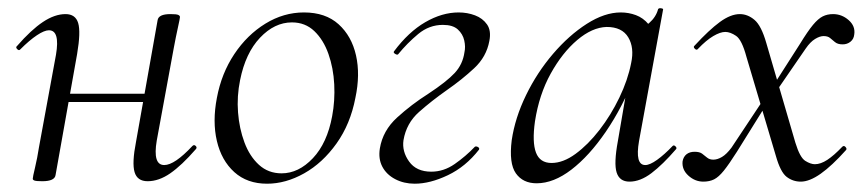

<svg xmlns="http://www.w3.org/2000/svg" viewBox="-20 -429 2088 463"><path d="M82 8Q68 8 63.5 6.5Q59 5 59 2Q59 -2 64.5 -25Q70 -48 74 -74L115 -297Q125 -356 98 -356Q87 -356 69 -344Q51 -332 29 -310Q26 -306 21.5 -310.5Q17 -315 21 -318Q55 -357 83.5 -376Q112 -395 138 -395Q162 -395 168.5 -373.5Q175 -352 166 -299L114 -7Q112 8 82 8ZM119 -183 123 -203H355L352 -183ZM336 8Q311 8 304.5 -14Q298 -36 308 -87L360 -380Q362 -395 391 -395Q406 -395 410 -393Q414 -391 414 -388Q414 -385 409 -362.5Q404 -340 399 -313L358 -90Q348 -31 376 -31Q401 -31 444 -77Q448 -81 452 -77Q456 -73 452 -69Q418 -30 390.5 -11Q363 8 336 8Z M624 14Q576 14 545 -14Q514 -42 503 -89Q492 -136 503 -193Q514 -252 545 -298.5Q576 -345 620 -372Q664 -399 713 -399Q765 -399 796.5 -370.5Q828 -342 838.5 -295.5Q849 -249 837 -193Q825 -130 791.5 -83Q758 -36 713.5 -11Q669 14 624 14ZM659 -11Q700 -11 734.5 -47.5Q769 -84 781 -149Q788 -186 786 -225.5Q784 -265 772 -299Q760 -333 738 -354Q716 -375 684 -375Q642 -375 607 -338Q572 -301 559 -236Q551 -197 554 -158Q557 -119 569.5 -85.5Q582 -52 604.5 -31.5Q627 -11 659 -11Z M980 14Q954 14 933 3Q912 -8 902 -27Q892 -46 896 -71Q903 -114 937.5 -145.5Q972 -177 1013 -203Q1057 -232 1076.5 -253Q1096 -274 1100 -303Q1103 -316 1099.5 -331.5Q1096 -347 1084 -358Q1072 -369 1048 -369Q1015 -369 988.5 -347Q962 -325 940 -298Q938 -296 933 -299Q928 -302 930 -305Q965 -352 1005.5 -375.5Q1046 -399 1086 -399Q1107 -399 1125.5 -392Q1144 -385 1154.5 -370Q1165 -355 1160 -330Q1153 -292 1123.5 -264.5Q1094 -237 1058 -212Q1021 -186 990.5 -159Q960 -132 953 -91Q949 -64 966.5 -39.5Q984 -15 1020 -15Q1050 -15 1076.5 -33.5Q1103 -52 1125 -75Q1128 -77 1132.5 -74.5Q1137 -72 1135 -68Q1103 -27 1060 -6.5Q1017 14 980 14Z M1274 13Q1241 13 1224 -11Q1207 -35 1214 -91Q1222 -145 1248.5 -199.5Q1275 -254 1313.5 -299Q1352 -344 1395 -371.5Q1438 -399 1477 -399Q1496 -399 1513.5 -392.5Q1531 -386 1544 -370.5Q1557 -355 1559 -330L1516 -357Q1529 -359 1545.5 -373.5Q1562 -388 1567 -407Q1569 -410 1574.5 -409Q1580 -408 1579 -406L1521 -89Q1511 -31 1536 -31Q1547 -31 1564.5 -43.5Q1582 -56 1602 -77Q1605 -80 1609 -76Q1613 -72 1610 -69Q1578 -32 1551 -11.5Q1524 9 1498 9Q1474 9 1467 -13Q1460 -35 1470 -89L1494 -229L1511 -246Q1481 -170 1441 -111.5Q1401 -53 1358 -20Q1315 13 1274 13ZM1310 -36Q1338 -36 1368 -58Q1398 -80 1425.5 -115.5Q1453 -151 1473.5 -193.5Q1494 -236 1502 -277Q1510 -314 1495 -339Q1480 -364 1443 -364Q1408 -363 1372 -332.5Q1336 -302 1308 -251.5Q1280 -201 1270 -136Q1263 -86 1272.5 -61Q1282 -36 1310 -36Z M1911 9Q1892 9 1877 -2.5Q1862 -14 1851 -53L1780 -292Q1769 -333 1755 -342.5Q1741 -352 1729 -352Q1717 -352 1700 -342Q1683 -332 1663 -311Q1660 -307 1655.5 -311.5Q1651 -316 1655 -319Q1690 -357 1716 -376Q1742 -395 1764 -395Q1783 -395 1799.5 -381Q1816 -367 1828 -325L1898 -85Q1909 -49 1922 -41Q1935 -33 1945 -33Q1959 -33 1975 -43.5Q1991 -54 2011 -75Q2015 -79 2019 -74.5Q2023 -70 2020 -67Q1986 -29 1959 -10Q1932 9 1911 9ZM1676 9Q1656 9 1640 -5.5Q1624 -20 1626 -40Q1628 -51 1635.5 -57Q1643 -63 1655 -63Q1667 -63 1673 -58.5Q1679 -54 1685 -49Q1691 -44 1700 -44Q1710 -44 1721 -50.5Q1732 -57 1744 -73L1825 -195L1833 -185L1757 -63Q1738 -33 1725.5 -17.5Q1713 -2 1702 3.5Q1691 9 1676 9ZM1837 -187 1829 -198 1909 -323Q1928 -354 1940.5 -369Q1953 -384 1964 -389.5Q1975 -395 1989 -395Q2010 -395 2026.5 -380.5Q2043 -366 2040 -346Q2039 -335 2031 -328.5Q2023 -322 2012 -322Q2000 -322 1993.5 -327.5Q1987 -333 1981.5 -337.5Q1976 -342 1966 -342Q1957 -342 1945.5 -335Q1934 -328 1923 -312Z"/></svg>

Font: Cormorant
Style: Italic
Weight: 400
Italic angle: -10°
Designer: Christian Thalmann (Catharsis Fonts)
Foundry: Catharsis Fonts
Version: Version 4.000